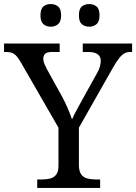

<svg xmlns="http://www.w3.org/2000/svg" viewBox="-25 -929 673 949"><path d="M159 0V-42H182Q204 -42 222.5 -46.5Q241 -51 252.5 -65.5Q264 -80 264 -109V-298L79 -619Q68 -638 58.5 -649.5Q49 -661 37 -666.5Q25 -672 8 -672H-5V-714H270V-672H233Q206 -672 197.5 -662.5Q189 -653 189 -640Q189 -626 195 -612Q201 -598 207 -587L281 -453Q298 -422 310.5 -392Q323 -362 331 -339Q340 -360 357 -391Q374 -422 391 -453L455 -568Q465 -585 469 -600.5Q473 -616 473 -628Q473 -650 457.5 -661Q442 -672 413 -672H384V-714H628V-672H616Q602 -672 589.5 -665Q577 -658 563.5 -641Q550 -624 533 -594L365 -298V-114Q365 -83 376 -67.5Q387 -52 406 -47Q425 -42 447 -42H470V0ZM416 -797Q394 -797 379.5 -809.5Q365 -822 365 -853Q365 -885 379.5 -897Q394 -909 416 -909Q437 -909 452 -897Q467 -885 467 -853Q467 -822 452 -809.5Q437 -797 416 -797ZM226 -797Q204 -797 189.5 -809.5Q175 -822 175 -853Q175 -885 189.5 -897Q204 -909 226 -909Q247 -909 262 -897Q277 -885 277 -853Q277 -822 262 -809.5Q247 -797 226 -797Z"/></svg>

Font: Noto Serif Tamil
Style: Regular
Weight: 400
Designer: Indian Type Foundry, Tom Grace, and the Monotype Design Team
Foundry: Monotype Imaging Inc.
Version: Version 2.003